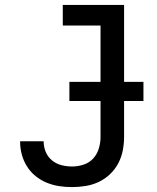

<svg xmlns="http://www.w3.org/2000/svg" viewBox="-20 -755 640 783"><path d="M274 8Q247 8 221 4Q195 0 170.5 -10Q146 -20 125 -37Q104 -54 90 -76.5Q76 -99 69 -124.5Q62 -150 62 -177Q62 -177 62 -178Q62 -179 62 -179H158Q158 -179 158 -178.5Q158 -178 158 -178Q158 -156 166.5 -135.5Q175 -115 192 -101Q209 -87 230.5 -81.5Q252 -76 274 -76Q297 -76 320.5 -83.5Q344 -91 360 -108.5Q376 -126 383 -149.5Q390 -173 390 -196V-651H236V-735H486V-196Q486 -168 480.5 -140.5Q475 -113 462 -88.5Q449 -64 428.5 -44.5Q408 -25 382.5 -13Q357 -1 329 3.5Q301 8 274 8ZM263 -343V-421H565V-343Z"/></svg>

Font: Iosevka Custom Medium Extended
Style: Regular
Weight: 500
Width: 7
Monospace: yes
Designer: Belleve Invis
Foundry: Belleve Invis
Version: Version 11.2.4; ttfautohint (v1.8.4)